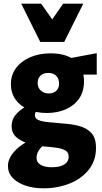

<svg xmlns="http://www.w3.org/2000/svg" viewBox="-20 -731 555 1040"><path d="M217 289Q161 289 117 274Q73 259 48 232Q23 205 23 168Q23 120 73 74Q123 28 224 -5L254 27Q219 48 198.5 72.5Q178 97 178 123Q178 149 200.5 162Q223 175 261 175Q286 175 307 169Q328 163 340 150Q352 137 352 117Q352 94 333.5 83.5Q315 73 284.5 69Q254 65 216 62Q174 58 134.5 46.5Q95 35 69 12.5Q43 -10 43 -48Q43 -83 65 -109.5Q87 -136 124 -156Q161 -176 204 -192L234 -159Q205 -147 187 -136.5Q169 -126 169 -108Q169 -89 187.5 -81Q206 -73 240 -69.5Q274 -66 322 -62Q369 -59 409 -48.5Q449 -38 474.5 -11Q500 16 500 70Q500 139 460.5 188.5Q421 238 356 263.5Q291 289 217 289ZM234 -119Q176 -119 132 -138.5Q88 -158 63.5 -193Q39 -228 39 -275Q39 -325 67 -362.5Q95 -400 143.5 -421Q192 -442 254 -442Q342 -442 388.5 -401Q435 -360 435 -291Q435 -235 408.5 -197Q382 -159 336.5 -139Q291 -119 234 -119ZM245 -225Q263 -225 275 -232Q287 -239 293.5 -251Q300 -263 300 -278Q300 -305 284.5 -320.5Q269 -336 241 -336Q215 -336 199.5 -321.5Q184 -307 184 -282Q184 -264 192 -251.5Q200 -239 213.5 -232Q227 -225 245 -225ZM325 -327 317 -408 504 -443V-327ZM198 -504 231 -580 322 -711H431L328 -504ZM198 -504 95 -711H203L295 -580L328 -504Z"/></svg>

Font: Ysabeau Office Black
Style: Regular
Weight: 900
Designer: Christian Thalmann (Catharsis Fonts)
Version: Version 2.001;gftools[0.9.30]; featfreeze: tnum,lnum,ss02